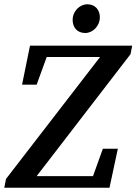

<svg xmlns="http://www.w3.org/2000/svg" viewBox="-23 -876 637 896"><path d="M80 -481H148L195 -610H444L5 -41L-3 0H488L527 -182H457L411 -54H148L586 -623L594 -663H117ZM375 -722C410 -722 443 -755 443 -795C443 -831 420 -856 385 -856C349 -856 316 -824 316 -783C316 -745 340 -722 375 -722Z"/></svg>

Font: Source Serif Pro Semibold
Style: Italic
Weight: 600
Italic angle: -12°
Designer: Frank Grießhammer
Foundry: Adobe Systems Incorporated
Version: Version 3.001;hotconv 1.0.111;makeotfexe 2.5.65597